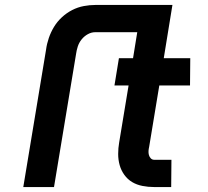

<svg xmlns="http://www.w3.org/2000/svg" viewBox="-20 -755 840 775"><path d="M198 0H74L166 -555Q169 -578 177 -601.5Q185 -625 198 -646.5Q211 -668 230 -685.5Q249 -703 271.5 -714.5Q294 -726 318 -730.5Q342 -735 365 -735H676L641 -520H748L747 -410H623L582 -162Q580 -154 579.5 -145.5Q579 -137 581 -129.5Q583 -122 588.5 -116Q594 -110 603 -110H672L671 0H602Q578 0 555 -4.5Q532 -9 513.5 -20Q495 -31 482 -49Q469 -67 463 -88.5Q457 -110 457 -133.5Q457 -157 461 -180L499 -410H442L460 -520H517L534 -625H364Q349 -625 334.5 -617Q320 -609 309.5 -596Q299 -583 294 -567.5Q289 -552 287 -537Z"/></svg>

Font: Iosevka Aile Extrabold
Style: Italic
Weight: 800
Italic angle: -9°
Designer: Belleve Invis
Foundry: Belleve Invis
Version: Version 31.1.0; ttfautohint (v1.8.4)